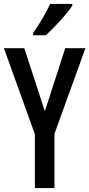

<svg xmlns="http://www.w3.org/2000/svg" viewBox="-20 -960 456 980"><path d="M349 -931V-940H236C215 -895 187 -845 149 -792V-780H214C256 -818 323 -890 349 -931ZM209 -392 104 -714H0L158 -275V0H258V-277L416 -714H313Z"/></svg>

Font: Noto Sans Myanmar ExtraCondensed Medium
Style: Regular
Weight: 500
Width: 2
Designer: Monotype Design Team
Foundry: Monotype Imaging Inc.
Version: Version 2.107